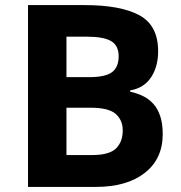

<svg xmlns="http://www.w3.org/2000/svg" viewBox="-20 -734 712 754"><path d="M312 -714Q454 -714 527.5 -674Q601 -634 601 -533Q601 -472 573 -430Q545 -388 491 -379V-374Q518 -368 541 -357Q564 -346 581.5 -327Q599 -308 609 -278.5Q619 -249 619 -207Q619 -110 548.5 -55Q478 0 357 0H90V-714ZM241 -311V-125H340Q409 -125 435.5 -151Q462 -177 462 -222Q462 -262 434.5 -286.5Q407 -311 335 -311ZM329 -431Q395 -431 420.5 -451Q446 -471 446 -513Q446 -555 416.5 -572.5Q387 -590 321 -590H241V-431Z"/></svg>

Font: BC Sans
Style: Bold
Weight: 700
Designer: Monotype Design Team
Province of B.C.
Foundry: Monotype Imaging Inc.
Version: Version 2.000;GOOG;noto-source:20170915:90ef993387c0